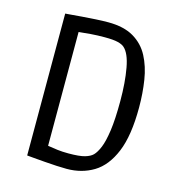

<svg xmlns="http://www.w3.org/2000/svg" viewBox="-107 -803 846 911"><g transform="rotate(15 315.5 -347.5)"><path d="M302 14Q282 14 252.5 12.5Q223 11 192.5 8.5Q162 6 138 4Q114 2 105 1V-696Q109 -696 131 -698Q153 -700 185 -702.5Q217 -705 251.5 -707Q286 -709 313 -709Q390 -709 438.5 -680.5Q487 -652 513 -602.5Q539 -553 549 -489.5Q559 -426 559 -356Q559 -218 525.5 -137Q492 -56 434 -21Q376 14 302 14ZM291 -59Q345 -59 371 -66.5Q397 -74 410 -87Q424 -101 436.5 -131Q449 -161 457 -217Q465 -273 465 -363Q465 -454 452.5 -523Q440 -592 412 -616Q402 -625 380.5 -630.5Q359 -636 315 -636Q280 -636 247.5 -633.5Q215 -631 189 -628V-69Q213 -65 237 -62Q261 -59 291 -59Z"/></g></svg>

Font: Ruda
Style: Regular
Weight: 400
Designer: Mariela Monsalve and Angelina Sanchez
Foundry: Mariela Monsalve and Angelina Sanchez
Version: Version 2.000